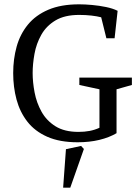

<svg xmlns="http://www.w3.org/2000/svg" viewBox="-20 -647 640 888"><path d="M339 11Q256 11 198.5 -14.5Q141 -40 106.5 -84.5Q72 -129 56.5 -186.5Q41 -244 41 -309Q41 -374 57 -431.5Q73 -489 109 -533Q145 -577 203.5 -602Q262 -627 346 -627Q373 -627 406 -624Q439 -621 470.5 -614.5Q502 -608 524 -597L510 -470H472L448 -567Q429 -572 402.5 -575Q376 -578 346 -578Q279 -578 236.5 -552.5Q194 -527 171 -486Q148 -445 139.5 -398Q131 -351 131 -309Q131 -267 140 -219.5Q149 -172 172 -130.5Q195 -89 236.5 -63Q278 -37 343 -37Q371 -37 394.5 -41.5Q418 -46 440 -56V-234L347 -254V-288H590V-254L519 -234V-31Q485 -11 439.5 0Q394 11 339 11ZM272 221 285 43 355 28 368 42 305 221Z"/></svg>

Font: Manuale
Style: Regular
Weight: 400
Designer: Eduardo Tunni / Pablo Cosgaya
Foundry: Eduardo Tunni / Pablo Cosgaya
Version: Version 1.002